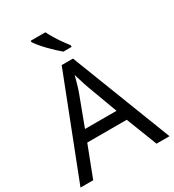

<svg xmlns="http://www.w3.org/2000/svg" viewBox="-221 -1068 1080 1192"><g transform="rotate(-30 319.5 -472.0)"><path d="M545 0 459 -221H176L91 0H0L279 -717H360L638 0ZM352 -517Q349 -525 342 -546Q335 -567 328.5 -589.5Q322 -612 318 -624Q313 -604 307.5 -583.5Q302 -563 296.5 -546Q291 -529 287 -517L206 -301H432ZM293 -944Q304 -922 320.5 -894.5Q337 -867 355.5 -841Q374 -815 389 -796V-784H330Q313 -798 292 -817.5Q271 -837 250.5 -858.5Q230 -880 213.5 -900Q197 -920 188 -934V-944Z"/></g></svg>

Font: Noto Sans Gujarati
Style: Regular
Weight: 400
Designer: Jelle Bosma - Monotype Design Team, Universal Thirst
Foundry: Monotype Imaging Inc.
Version: Version 2.102